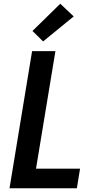

<svg xmlns="http://www.w3.org/2000/svg" viewBox="-20 -1009 540 1029"><path d="M31 0 152 -735H277L173 -105H409L392 0ZM211 -787 154 -843 303 -989 375 -921Z"/></svg>

Font: Iosevka Extrabold
Style: Italic
Weight: 800
Italic angle: -9°
Monospace: yes
Designer: Belleve Invis
Foundry: Belleve Invis
Version: Version 32.5.0; ttfautohint (v1.8.4)